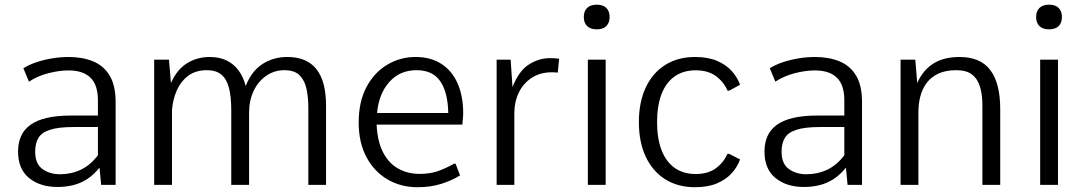

<svg xmlns="http://www.w3.org/2000/svg" viewBox="-20 -780 4565 810"><path d="M222.7 8.8Q148.9 8.8 102.5 -29.1Q56.2 -66.9 56.2 -140.6Q56.2 -177.2 68.8 -205.6Q81.5 -233.9 108.2 -253.2Q134.8 -272.5 177.2 -282.5Q219.7 -292.5 278.3 -292.5H393.1V-356.9Q393.1 -421.4 361.8 -452.1Q330.6 -482.9 268.6 -482.9Q230 -482.9 184.1 -471.2Q138.2 -459.5 102.1 -435.5L78.6 -492.2Q103 -507.3 134.5 -517.8Q166 -528.3 200.9 -533.9Q235.8 -539.6 269 -539.6Q328.1 -539.6 372.8 -521.2Q417.5 -502.9 442.6 -461.2Q467.8 -419.4 467.8 -348.6V0H406.7L399.9 -72.8Q375 -42 347.2 -24.2Q319.3 -6.3 288.1 1.2Q256.8 8.8 222.7 8.8ZM232.9 -44.9Q280.8 -44.9 321.3 -64.2Q361.8 -83.5 393.1 -125V-244.1H290.5Q226.1 -244.1 190.7 -232.4Q155.3 -220.7 141.8 -197.8Q128.4 -174.8 128.4 -140.1Q128.4 -88.9 159.2 -66.9Q189.9 -44.9 232.9 -44.9Z M630.4 0V-528.3H692.9L701.2 -429.7Q726.6 -486.8 769 -513.2Q811.5 -539.6 865.2 -539.6Q905.8 -539.6 936.3 -524.7Q966.8 -509.8 986.8 -482.4Q1006.8 -455.1 1016.6 -417Q1041 -480 1087.2 -509.8Q1133.3 -539.6 1191.9 -539.6Q1274.4 -539.6 1314.9 -488.3Q1355.5 -437 1355.5 -334.5V0H1280.8V-326.2Q1280.8 -367.7 1273.4 -403.6Q1266.1 -439.5 1244.6 -461.7Q1223.1 -483.9 1179.7 -483.9Q1137.7 -483.9 1103.8 -460.7Q1069.8 -437.5 1050.3 -397Q1030.8 -356.4 1030.8 -303.2V0H955.6V-314.9Q955.6 -371.6 946 -408.9Q936.5 -446.3 914.1 -465.1Q891.6 -483.9 853 -483.9Q805.7 -483.9 774.4 -460.7Q743.2 -437.5 726.3 -399.7Q709.5 -361.8 705.6 -316.9V0Z M1741.2 9.8Q1670.4 9.8 1614.3 -23.4Q1558.1 -56.6 1525.6 -117.9Q1493.2 -179.2 1493.2 -262.7Q1493.2 -351.1 1526.1 -412.8Q1559.1 -474.6 1613.8 -507.1Q1668.5 -539.6 1733.4 -539.6Q1796.9 -539.6 1841.8 -510.7Q1886.7 -481.9 1910.4 -428.5Q1934.1 -375 1934.1 -301.3Q1934.1 -293.9 1933.1 -283.2Q1932.1 -272.5 1931.4 -264.2Q1930.7 -255.9 1930.7 -254.4H1568.8Q1572.3 -182.1 1596.7 -136Q1621.1 -89.8 1661.1 -68.1Q1701.2 -46.4 1750.5 -46.4Q1793.9 -46.4 1827.9 -58.3Q1861.8 -70.3 1895.5 -89.4H1901.9L1920.9 -40Q1886.7 -18.6 1841.8 -4.4Q1796.9 9.8 1741.2 9.8ZM1570.8 -303.2H1871.1Q1869.6 -389.6 1837.6 -436.8Q1805.7 -483.9 1737.3 -483.9Q1667 -483.9 1622.6 -434.3Q1578.1 -384.8 1570.8 -303.2Z M2075.2 0V-528.3H2134.3L2142.1 -412.6Q2169.4 -481.9 2211.7 -508.3Q2253.9 -534.7 2299.3 -534.7Q2311 -534.7 2320.6 -534.2Q2330.1 -533.7 2338.9 -532.2L2333 -473.6Q2327.6 -474.1 2321.3 -474.6Q2314.9 -475.1 2309.6 -475.1Q2258.8 -475.1 2223.1 -451.7Q2187.5 -428.2 2168.7 -389.4Q2149.9 -350.6 2149.9 -304.2V0Z M2460 0V-528.3H2535.2V0ZM2497.6 -656.2Q2471.2 -656.2 2457 -669.9Q2442.9 -683.6 2442.9 -708.5Q2442.9 -732.9 2457 -746.6Q2471.2 -760.3 2497.6 -760.3Q2523.9 -760.3 2537.8 -746.6Q2551.8 -732.9 2551.8 -708.5Q2551.8 -683.6 2537.8 -669.9Q2523.9 -656.2 2497.6 -656.2Z M2912.1 9.8Q2839.4 9.8 2786.1 -23.9Q2732.9 -57.6 2704.1 -119.1Q2675.3 -180.7 2675.3 -264.6Q2675.3 -349.1 2704.1 -410.6Q2732.9 -472.2 2786.1 -505.9Q2839.4 -539.6 2912.1 -539.6Q2966.8 -539.6 3005.1 -523.2Q3043.5 -506.8 3067.4 -480Q3091.3 -453.1 3102.1 -422.4L3056.2 -397.5H3049.3Q3032.7 -435.5 2999.5 -459.5Q2966.3 -483.4 2915 -483.4Q2862.3 -483.4 2825.7 -457.3Q2789.1 -431.2 2770.5 -382.1Q2752 -333 2752 -264.6Q2752 -196.8 2770.5 -147.7Q2789.1 -98.6 2825.4 -72.3Q2861.8 -45.9 2915 -45.9Q2966.3 -45.9 2999.3 -69.6Q3032.2 -93.3 3048.8 -130.9H3056.2L3102.1 -107.4Q3091.3 -76.7 3067.4 -49.8Q3043.5 -22.9 3005.1 -6.6Q2966.8 9.8 2912.1 9.8Z M3371.6 8.8Q3297.9 8.8 3251.5 -29.1Q3205.1 -66.9 3205.1 -140.6Q3205.1 -177.2 3217.8 -205.6Q3230.5 -233.9 3257.1 -253.2Q3283.7 -272.5 3326.2 -282.5Q3368.7 -292.5 3427.2 -292.5H3542V-356.9Q3542 -421.4 3510.7 -452.1Q3479.5 -482.9 3417.5 -482.9Q3378.9 -482.9 3333 -471.2Q3287.1 -459.5 3251 -435.5L3227.5 -492.2Q3252 -507.3 3283.4 -517.8Q3314.9 -528.3 3349.9 -533.9Q3384.8 -539.6 3418 -539.6Q3477.1 -539.6 3521.7 -521.2Q3566.4 -502.9 3591.6 -461.2Q3616.7 -419.4 3616.7 -348.6V0H3555.7L3548.8 -72.8Q3523.9 -42 3496.1 -24.2Q3468.3 -6.3 3437 1.2Q3405.8 8.8 3371.6 8.8ZM3381.8 -44.9Q3429.7 -44.9 3470.2 -64.2Q3510.7 -83.5 3542 -125V-244.1H3439.5Q3375 -244.1 3339.6 -232.4Q3304.2 -220.7 3290.8 -197.8Q3277.3 -174.8 3277.3 -140.1Q3277.3 -88.9 3308.1 -66.9Q3338.9 -44.9 3381.8 -44.9Z M3779.3 0V-528.3H3841.3L3849.6 -429.7Q3873 -483.4 3917 -511.5Q3960.9 -539.6 4027.8 -539.6Q4116.7 -539.6 4158.2 -483.9Q4199.7 -428.2 4199.7 -319.8V0H4124.5V-332Q4125 -377.9 4115 -412.1Q4105 -446.3 4081.3 -465.1Q4057.6 -483.9 4014.6 -483.9Q3969.7 -483.9 3939 -469.5Q3908.2 -455.1 3889.6 -430.4Q3871.1 -405.8 3862.8 -374Q3854.5 -342.3 3854.5 -308.1V0Z M4368.2 0V-528.3H4443.4V0ZM4405.8 -656.2Q4379.4 -656.2 4365.2 -669.9Q4351.1 -683.6 4351.1 -708.5Q4351.1 -732.9 4365.2 -746.6Q4379.4 -760.3 4405.8 -760.3Q4432.1 -760.3 4446 -746.6Q4460 -732.9 4460 -708.5Q4460 -683.6 4446 -669.9Q4432.1 -656.2 4405.8 -656.2Z"/></svg>

Font: Comme Light
Style: Regular
Weight: 300
Version: Version 1.000;gftools[0.9.27]